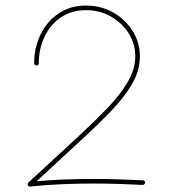

<svg xmlns="http://www.w3.org/2000/svg" viewBox="-20 -685 626 691"><path d="M111.3 -449.2Q119.6 -449.2 119.6 -457.5Q119.6 -508.8 140.1 -552.2Q160.6 -595.7 198.7 -622.1Q236.8 -648.4 289.6 -648.4Q338.9 -648.4 378.9 -625.7Q418.9 -603 442.9 -565.4Q466.8 -527.8 466.8 -482.4Q466.8 -435.5 439.2 -389.2Q411.6 -342.8 366 -295.4Q320.3 -248 266.1 -197.8L82 -27.8Q80.6 -26.4 79.8 -23.4Q79.1 -20.5 81.1 -17.6Q83.5 -13.2 88.9 -13.7Q145 -19.5 201.4 -22Q257.8 -24.4 315.4 -24.4Q361.3 -24.4 403.6 -23.2Q445.8 -22 493.2 -19.5Q497.1 -19.5 499.5 -22Q502 -24.4 502 -27.8Q502 -31.2 499.8 -33.7Q497.6 -36.1 494.1 -36.1Q446.3 -38.1 404.1 -39.6Q361.8 -41 315.4 -41Q263.7 -41 213.1 -39.1Q162.6 -37.1 111.8 -32.7L277.8 -186Q333 -236.8 379.9 -285.4Q426.8 -334 455.1 -382.3Q483.4 -430.7 483.4 -482.4Q483.4 -532.2 457.3 -573.7Q431.2 -615.2 387.2 -640.1Q343.3 -665 289.6 -665Q232.4 -665 190.4 -636.2Q148.4 -607.4 125.7 -560.3Q103 -513.2 103 -457.5Q103 -454.1 105.5 -451.7Q107.9 -449.2 111.3 -449.2Z"/></svg>

Font: Mikhak VF
Style: Regular
Weight: 100
Designer: Amin Abedi
Version: Version 3.001